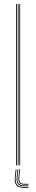

<svg xmlns="http://www.w3.org/2000/svg" viewBox="-20 -820 180 952"><path d="M76 0V-800H80V0ZM60 0V-800H64V0ZM68 0V-800H72V0ZM61.8 20 57.8 56.8Q54.8 84 64.8 95.8Q74.8 107.5 100.5 107.5H120.5V111.5H100.5Q72.5 111.5 61.5 98.9Q50.5 86.2 53.8 56.8L57.8 20ZM79.8 20 75.8 56.8Q73.8 75.5 79.5 83.5Q85.2 91.5 100.5 91.5H120.5V95.5H100.5Q83 95.5 76.2 86.5Q69.5 77.5 71.8 56.8L75.8 20ZM70.8 20 66.8 56.8Q64.2 79.8 72.1 89.6Q80 99.5 100.5 99.5H120.5V103.5H100.5Q77.8 103.5 69 92.6Q60.2 81.8 62.8 56.8L66.8 20Z"/></svg>

Font: Big Shoulders Inline Display SC Thin
Style: Regular
Weight: 100
Designer: Patric King
Foundry: XO Type Co
Version: Version 2.002